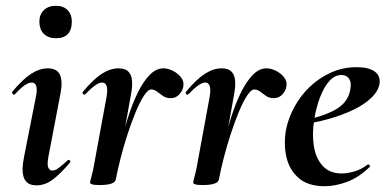

<svg xmlns="http://www.w3.org/2000/svg" viewBox="-20 -631 1338 663"><path d="M106 9Q73 9 63 -16Q53 -41 63 -89L104 -297Q114 -346 89 -346Q79 -346 64.5 -336Q50 -326 32 -306Q28 -302 24 -306.5Q20 -311 23 -315Q59 -358 88 -376.5Q117 -395 145 -395Q177 -395 187 -372.5Q197 -350 189 -309L147 -89Q142 -61 147 -51.5Q152 -42 160 -42Q171 -42 184 -52Q197 -62 213 -77Q217 -81 221 -77Q225 -73 221 -69Q190 -32 163 -11.5Q136 9 106 9ZM173 -499Q147 -499 131.5 -514Q116 -529 116 -557Q116 -581 131.5 -596Q147 -611 173 -611Q199 -611 213.5 -596Q228 -581 228 -557Q228 -499 173 -499Z M380 -12 370 -13Q380 -66 393 -120.5Q406 -175 421.5 -224Q437 -273 456 -311.5Q475 -350 497 -372.5Q519 -395 544 -395Q560 -395 577 -386.5Q594 -378 605 -364Q616 -350 613 -333Q612 -320 600 -306Q588 -292 569 -292Q554 -292 543 -299.5Q532 -307 522.5 -314.5Q513 -322 502 -322Q491 -322 477 -300.5Q463 -279 448.5 -244Q434 -209 420.5 -167.5Q407 -126 396.5 -85Q386 -44 380 -12ZM324 8Q305 8 298 5.5Q291 3 291 0Q291 -4 297 -26Q303 -48 307 -74L348 -297Q351 -314 350 -324.5Q349 -335 344.5 -340.5Q340 -346 332 -346Q323 -346 308.5 -336Q294 -326 275 -306Q271 -302 267 -306.5Q263 -311 267 -315Q303 -358 332 -376.5Q361 -395 389 -395Q411 -395 422 -385Q433 -375 435.5 -356Q438 -337 433 -309L380 -12Q377 8 324 8Z M736 -12 726 -13Q736 -66 749 -120.5Q762 -175 777.5 -224Q793 -273 812 -311.5Q831 -350 853 -372.5Q875 -395 900 -395Q916 -395 933 -386.5Q950 -378 961 -364Q972 -350 969 -333Q968 -320 956 -306Q944 -292 925 -292Q910 -292 899 -299.5Q888 -307 878.5 -314.5Q869 -322 858 -322Q847 -322 833 -300.5Q819 -279 804.5 -244Q790 -209 776.5 -167.5Q763 -126 752.5 -85Q742 -44 736 -12ZM680 8Q661 8 654 5.5Q647 3 647 0Q647 -4 653 -26Q659 -48 663 -74L704 -297Q707 -314 706 -324.5Q705 -335 700.5 -340.5Q696 -346 688 -346Q679 -346 664.5 -336Q650 -326 631 -306Q627 -302 623 -306.5Q619 -311 623 -315Q659 -358 688 -376.5Q717 -395 745 -395Q767 -395 778 -385Q789 -375 791.5 -356Q794 -337 789 -309L736 -12Q733 8 680 8Z M1101 12Q1043 12 1010.5 -17Q978 -46 968.5 -91Q959 -136 968 -185Q976 -224 997 -262.5Q1018 -301 1050 -331.5Q1082 -362 1123 -380.5Q1164 -399 1211 -399Q1252 -399 1272.5 -385Q1293 -371 1291 -345Q1288 -319 1264 -295Q1240 -271 1200.5 -252Q1161 -233 1112.5 -219.5Q1064 -206 1014 -201L1016 -214Q1087 -225 1135 -250.5Q1183 -276 1190 -324Q1194 -346 1185.5 -359Q1177 -372 1159 -372Q1136 -372 1117.5 -351.5Q1099 -331 1085.5 -296Q1072 -261 1065 -218Q1057 -167 1064 -125Q1071 -83 1095 -57.5Q1119 -32 1160 -32Q1179 -32 1203.5 -39Q1228 -46 1250 -63Q1252 -65 1255.5 -61Q1259 -57 1257 -55Q1219 -18 1178.5 -3Q1138 12 1101 12Z"/></svg>

Font: Cormorant Infant Light
Style: Italic
Weight: 300
Italic angle: -10°
Designer: Christian Thalmann (Catharsis Fonts)
Foundry: Catharsis Fonts
Version: Version 4.001